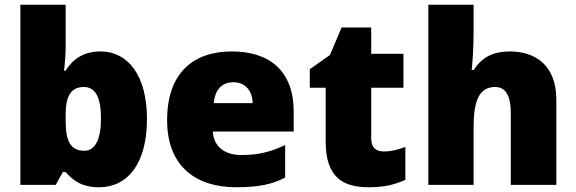

<svg xmlns="http://www.w3.org/2000/svg" viewBox="-20 -780 2431 810"><path d="M257 -588V-760H66V0H215L245 -54H257C285 -23 320 10 398 10C518 10 600 -89 600 -278C600 -463 519 -563 404 -563C329 -563 285 -527 257 -482H250C254 -513 257 -549 257 -588ZM334 -413C383 -413 406 -368 406 -280C406 -191 381 -144 336 -144C277 -144 257 -185 257 -271V-298C257 -377 281 -413 334 -413Z M958 -563C795 -563 685 -472 685 -273C685 -76 809 10 976 10C1072 10 1130 -3 1183 -31V-168C1122 -139 1068 -126 999 -126C921 -126 881 -167 878 -225H1219V-310C1219 -479 1119 -563 958 -563ZM965 -433C1017 -433 1045 -394 1046 -345H882C887 -406 920 -433 965 -433Z M1598 -141C1565 -141 1546 -159 1546 -195V-410H1682V-553H1546V-664H1421L1372 -548L1287 -488V-410H1354V-182C1354 -32 1427 10 1535 10C1607 10 1648 -3 1690 -21V-160C1659 -149 1632 -141 1598 -141Z M1978 -652V-760H1787V0H1978V-243C1978 -352 2000 -413 2069 -413C2114 -413 2135 -375 2135 -302V0H2327V-360C2327 -503 2240 -563 2131 -563C2065 -563 2015 -542 1979 -485H1970C1973 -514 1978 -570 1978 -652Z"/></svg>

Font: Noto Sans Sinhala Black
Style: Regular
Weight: 900
Designer: Jelle Bosma - Monotype Design Team
Foundry: Monotype Imaging Inc.
Version: Version 2.006